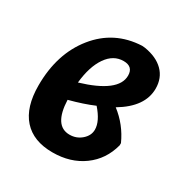

<svg xmlns="http://www.w3.org/2000/svg" viewBox="-121 -571 649 676"><g transform="rotate(30 203.5 -232.5)"><path d="M181 9Q103 9 62 -37Q21 -83 21 -171Q21 -300 89 -384.5Q157 -469 267 -474L279 -473Q329 -465 356.5 -437.5Q384 -410 384 -367Q384 -293 295 -240Q347 -200 374 -140V-131Q357 -66 305.5 -28.5Q254 9 181 9ZM238 -395Q197 -395 170 -356Q143 -317 136 -249Q277 -291 277 -358Q277 -395 238 -395ZM271 -135Q271 -169 234 -211Q192 -193 135 -178Q139 -75 202 -75Q230 -75 250.5 -93Q271 -111 271 -135Z"/></g></svg>

Font: Alegreya Sans
Style: Bold Italic
Weight: 700
Italic angle: -7°
Designer: Juan Pablo del Peral
Foundry: Huerta Tipografica
Version: Version 2.007